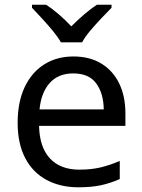

<svg xmlns="http://www.w3.org/2000/svg" viewBox="-20 -786 604 816"><path d="M292 -546Q361 -546 410.5 -516Q460 -486 486.5 -431.5Q513 -377 513 -304V-251H146Q148 -160 192.5 -112.5Q237 -65 317 -65Q368 -65 407.5 -74.5Q447 -84 489 -102V-25Q448 -7 408 1.5Q368 10 313 10Q237 10 178.5 -21Q120 -52 87.5 -113.5Q55 -175 55 -264Q55 -352 84.5 -415Q114 -478 167.5 -512Q221 -546 292 -546ZM291 -474Q228 -474 191.5 -433.5Q155 -393 148 -321H421Q420 -389 389 -431.5Q358 -474 291 -474ZM239 -606Q226 -629 204 -655.5Q182 -682 158 -708Q134 -734 116 -753V-766H176Q202 -749 230 -725Q258 -701 283 -674Q310 -701 338 -725Q366 -749 392 -766H454V-753Q435 -734 410.5 -708Q386 -682 363.5 -655.5Q341 -629 329 -606Z"/></svg>

Font: Noto Sans Meroitic
Style: Regular
Weight: 400
Designer: Monotype Design Team
Foundry: Monotype Imaging Inc.
Version: Version 2.002; ttfautohint (v1.8.4.7-5d5b)